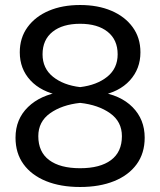

<svg xmlns="http://www.w3.org/2000/svg" viewBox="-20 -740 640 767"><path d="M300 7Q222 7 164 -16.5Q106 -40 74 -84Q42 -128 42 -190Q42 -264 92 -312.5Q142 -361 226 -373L222 -358Q144 -373 101.5 -419Q59 -465 59 -531Q59 -589 90 -631.5Q121 -674 175 -697Q229 -720 300 -720Q371 -720 425 -697Q479 -674 510 -631.5Q541 -589 541 -531Q541 -465 498.5 -418.5Q456 -372 379 -358L374 -373Q461 -361 509.5 -312Q558 -263 558 -190Q558 -128 526 -84Q494 -40 436 -16.5Q378 7 300 7ZM300 -68Q380 -68 423.5 -100.5Q467 -133 467 -196Q467 -254 420 -287.5Q373 -321 300 -329Q227 -321 180 -287.5Q133 -254 133 -196Q133 -133 176.5 -100.5Q220 -68 300 -68ZM300 -392Q367 -400 408.5 -433.5Q450 -467 450 -523Q450 -581 410 -613Q370 -645 300 -645Q230 -645 190 -613Q150 -581 150 -523Q150 -467 191.5 -433.5Q233 -400 300 -392Z"/></svg>

Font: Muli Medium
Style: Regular
Weight: 500
Designer: Vernon Adams
Foundry: Vernon Adams
Version: Version 2.100; ttfautohint (v1.8.1.43-b0c9)